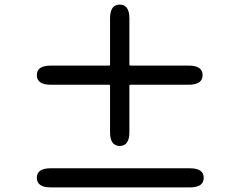

<svg xmlns="http://www.w3.org/2000/svg" viewBox="-20 -828 1040 834"><path d="M200 -14Q140 -14 140 -56Q140 -97 200 -97H805Q865 -97 865 -56Q865 -14 805 -14ZM500 -194Q458 -194 458 -254V-455Q458 -460 453 -460H200Q140 -460 140 -502Q140 -543 200 -543H453Q458 -543 458 -548V-748Q458 -808 500 -808Q542 -808 542 -748V-548Q542 -543 547 -543H800Q860 -543 860 -502Q860 -460 800 -460H547Q542 -460 542 -455V-254Q542 -194 500 -194Z"/></svg>

Font: Resource Han Rounded JP Medium
Style: Regular
Weight: 500
Designer: Cyano Hao (round all glyphs); Ryoko NISHIZUKA 西塚涼子 (kana, bopomofo & ideographs); Paul D. Hunt (Latin, Greek & Cyrillic)
Foundry: Cyano Hao
Version: 0.990